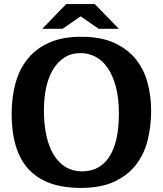

<svg xmlns="http://www.w3.org/2000/svg" viewBox="-20 -910 796 940"><path d="M720 -368Q720 -439 702.5 -504.5Q685 -570 645 -620Q605 -670 539.5 -700Q474 -730 378 -730Q286 -730 221.5 -701.5Q157 -673 116 -622.5Q75 -572 56 -503Q37 -434 37 -352Q37 -263 57.5 -195Q78 -127 120 -81.5Q162 -36 225.5 -13Q289 10 376 10Q476 10 542.5 -22Q609 -54 648.5 -107Q688 -160 704 -228Q720 -296 720 -368ZM195 -371Q195 -430 206 -481Q217 -532 239.5 -569.5Q262 -607 295.5 -628.5Q329 -650 375 -650Q413 -650 447 -632.5Q481 -615 506.5 -578.5Q532 -542 547 -486Q562 -430 562 -354Q562 -281 549.5 -228Q537 -175 513.5 -140Q490 -105 456.5 -88Q423 -71 381 -71Q337 -71 302.5 -91.5Q268 -112 244 -150.5Q220 -189 207.5 -244.5Q195 -300 195 -371ZM562 -769 444 -890H304L187 -769H286L375 -830L463 -769Z"/></svg>

Font: GradeGX
Style: Regular
Weight: 100
Width: 1
Designer: Adam Twardoch
Foundry: Adam Twardoch
Version: Version 2.002; DEVELOPMENT